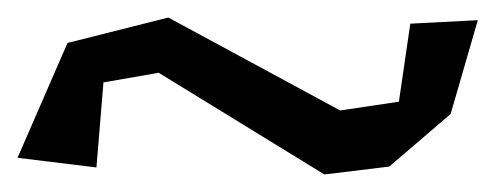

<svg xmlns="http://www.w3.org/2000/svg" viewBox="-20 -449 565 219"><path d="M0 -269 57 -400 172 -429 368 -323 435 -333 448 -422 525 -426 494 -319 424 -259 350 -250 161 -366 98 -355 90 -258Z"/></svg>

Font: Underdog
Style: Regular
Weight: 400
Designer: Sergey Steblina
Foundry: Sergey Steblina, Jovanny Lemonad
Version: Version 1.001; ttfautohint (v0.9)